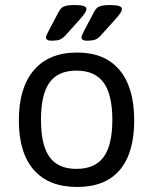

<svg xmlns="http://www.w3.org/2000/svg" viewBox="-20 -738 609 764"><path d="M287 6Q174 6 114.5 -62Q55 -130 55 -259Q55 -389 115 -459Q175 -529 287 -529Q397 -529 455.5 -459.5Q514 -390 514 -259Q514 -129 456.5 -61.5Q399 6 287 6ZM284 -66Q358 -66 392.5 -113.5Q427 -161 427 -261Q427 -361 392.5 -409Q358 -457 284 -457Q211 -457 177 -409.5Q143 -362 143 -261Q143 -161 177 -113.5Q211 -66 284 -66ZM185 -576Q174 -576 168.5 -579.5Q163 -583 163 -589Q163 -594 166.5 -600.5Q170 -607 174 -616L214 -692Q219 -701 225 -706.5Q231 -712 243 -715Q255 -718 276 -718Q299 -718 311.5 -714.5Q324 -711 324 -702Q324 -695 318 -686Q312 -677 297 -660L243 -600Q229 -584 217 -580Q205 -576 185 -576ZM326 -576Q315 -576 309.5 -579.5Q304 -583 304 -589Q304 -594 307.5 -600.5Q311 -607 315 -616L355 -692Q360 -701 366 -706.5Q372 -712 384 -715Q396 -718 417 -718Q440 -718 452.5 -714.5Q465 -711 465 -702Q465 -695 459 -686Q453 -677 438 -660L384 -600Q370 -584 358 -580Q346 -576 326 -576Z"/></svg>

Font: Asap
Style: Regular
Weight: 400
Designer: Pablo Cosgaya
Foundry: Omnibus-Type
Version: Version 3.001